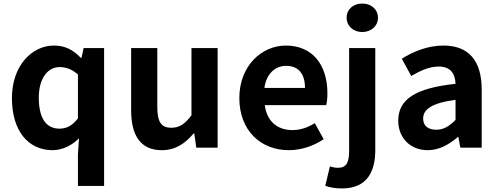

<svg xmlns="http://www.w3.org/2000/svg" viewBox="-20 -830 2798 1079"><path d="M418 215H565V-560H450L438 -505H434C389 -552 344 -574 282 -574C161 -574 47 -462 47 -279C47 -96 137 14 276 14C331 14 386 -14 424 -53L418 37ZM314 -107C240 -107 198 -165 198 -281C198 -393 251 -453 314 -453C349 -453 384 -442 418 -411V-165C386 -123 353 -107 314 -107Z M889 14C966 14 1020 -23 1068 -80H1072L1083 0H1203V-560H1056V-182C1018 -132 988 -112 942 -112C888 -112 864 -142 864 -229V-560H717V-210C717 -70 769 14 889 14Z M1603 14C1673 14 1744 -10 1799 -48L1749 -138C1709 -113 1669 -99 1623 -99C1540 -99 1480 -147 1468 -239H1813C1817 -252 1820 -279 1820 -306C1820 -461 1740 -574 1586 -574C1452 -574 1325 -461 1325 -279C1325 -95 1447 14 1603 14ZM1466 -336C1477 -418 1529 -460 1588 -460C1660 -460 1694 -412 1694 -336Z M1902 229C2043 229 2089 134 2089 14V-560H1942V18C1942 81 1928 113 1880 113C1864 113 1849 110 1834 105L1808 214C1830 222 1859 229 1902 229ZM2016 -650C2066 -650 2104 -684 2104 -730C2104 -778 2066 -810 2016 -810C1965 -810 1928 -778 1928 -730C1928 -684 1965 -650 2016 -650Z M2384 14C2448 14 2504 -18 2553 -60H2556L2567 0H2687V-327C2687 -489 2614 -574 2472 -574C2384 -574 2304 -541 2238 -500L2291 -403C2343 -433 2393 -456 2445 -456C2514 -456 2538 -414 2540 -359C2315 -335 2218 -272 2218 -152C2218 -57 2284 14 2384 14ZM2432 -101C2389 -101 2358 -120 2358 -164C2358 -214 2404 -251 2540 -269V-156C2505 -121 2474 -101 2432 -101Z"/></svg>

Font: Genne Gothic Bold
Style: Regular
Weight: 700
Designer: Ryoko NISHIZUKA (kana & ideographs); Paul D. Hunt (Latin, Greek & Cyrillic); Wenlong ZHANG (bopomofo); Sandoll Communica
Foundry: Adobe Systems Incorporated
Version: Version 1.004;PS 1.004;hotconv 16.6.51;makeotf.lib2.5.65220